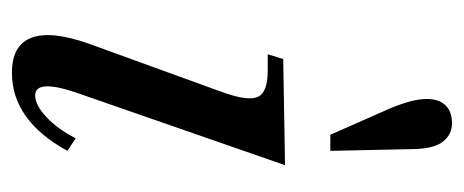

<svg xmlns="http://www.w3.org/2000/svg" viewBox="-248 -516 778 322"><g transform="rotate(90 141.0 -355.0)"><path d="M102 14Q55 14 43 -19.5Q31 -53 54 -117L136 -343Q150 -384 142 -399.5Q134 -415 98 -415H71L79 -441L257 -444L134 -90Q113 -25 140 -25Q156 -25 176 -43.5Q196 -62 212 -93L233 -79Q182 14 102 14ZM206 -520 161 -622Q154 -639 150 -654Q146 -669 146 -682Q146 -702 156.5 -713Q167 -724 187 -724Q205 -724 217 -709.5Q229 -695 230 -661L233 -520Z"/></g></svg>

Font: Baskervville Medium
Style: Italic
Weight: 500
Italic angle: -18°
Version: Version 1.100